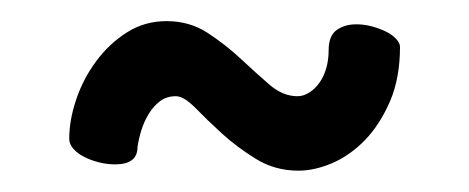

<svg xmlns="http://www.w3.org/2000/svg" viewBox="-20 -409 440 180"><path d="M108.9 -271Q108.9 -254.9 87.9 -254.9Q80.6 -254.9 72.8 -256.8Q64.9 -258.8 58.8 -262Q52.7 -265.1 48.8 -269.5Q44.9 -273.9 44.9 -278.8Q44.9 -296.4 51.5 -315.9Q58.1 -335.4 70.3 -351.8Q82.5 -368.2 99.1 -378.7Q115.7 -389.2 136.2 -389.2Q157.7 -389.2 174.6 -378.2Q191.4 -367.2 205.6 -354Q219.7 -340.8 232.4 -329.8Q245.1 -318.8 258.8 -318.8Q264.6 -318.8 270 -322.3Q275.4 -325.7 279.5 -331.5Q283.7 -337.4 285.9 -345.2Q288.1 -353 288.1 -361.8Q288.1 -375.5 295.7 -380.9Q303.2 -386.2 314 -386.2Q321.3 -386.2 328.6 -384.3Q335.9 -382.3 341.8 -379.4Q347.7 -376.5 351.3 -372.6Q355 -368.7 355 -365.2Q355 -335.9 345.7 -314.2Q336.4 -292.5 322.3 -277.8Q308.1 -263.2 291.5 -256.1Q274.9 -249 259.8 -249Q237.8 -249 220 -260Q202.1 -271 188 -283.9Q173.8 -296.9 163.1 -307.9Q152.3 -318.8 145 -318.8Q136.2 -318.8 130.1 -314.2Q124 -309.6 119.6 -302.5Q115.2 -295.4 112.5 -286.9Q109.9 -278.3 108.9 -271Z"/></svg>

Font: Grand Hotel
Style: Regular
Weight: 400
Designer: Brian J. Bonislawsky & Jim Lyles for Astigmatic (AOETI)
Foundry: Astigmatic (AOETI)
Version: Version 001.000